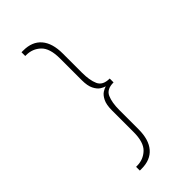

<svg xmlns="http://www.w3.org/2000/svg" viewBox="-305 -882 1160 1160"><g transform="rotate(-45 275.0 -301.5)"><path d="M159 204H144V172H152Q206 172 244 136Q282 100 282 13V-172Q282 -221 295.8 -248.2Q309.5 -275.5 327.5 -287Q345.5 -298.5 358.5 -301.5Q345.5 -304.5 327.5 -316Q309.5 -327.5 295.8 -354.8Q282 -382 282 -431V-616Q282 -703 244 -739Q206 -775 152 -775H144V-807H159Q235 -807 275 -760.2Q315 -713.5 315 -625V-461Q315 -396.5 332.5 -357.2Q350 -318 407.5 -318H408.5V-285H407.5Q350 -285 332.5 -245.8Q315 -206.5 315 -142V22Q315 110.5 275 157.2Q235 204 159 204Z"/></g></svg>

Font: Trispace SemiCondensed Thin
Style: Regular
Weight: 100
Width: 4
Designer: Tyler Finck
Foundry: Etcetera Type Company
Version: Version 1.210; ttfautohint (v1.8.3)